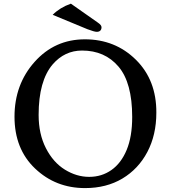

<svg xmlns="http://www.w3.org/2000/svg" viewBox="-20 -963 892 1002"><path d="M422.9 -757.8Q581.1 -757.8 689 -651.4Q796.9 -544.9 795.9 -375Q795.9 -258.8 749 -169.9Q702.1 -81.1 618.7 -31.2Q535.2 18.6 423.8 18.6Q270.5 18.6 163.1 -83.5Q55.7 -185.5 55.7 -354Q55.7 -522.5 160.6 -640.1Q265.6 -757.8 422.9 -757.8ZM181.6 -363.3Q181.6 -263.7 219.7 -189.5Q257.8 -115.2 318.8 -77.6Q379.9 -40 445.3 -40Q510.7 -40 561.5 -75.7Q612.3 -111.3 641.1 -180.7Q669.9 -250 669.9 -352.5Q669.9 -531.2 598.6 -615.2Q527.3 -699.2 408.2 -699.2Q317.4 -699.2 254.9 -627Q181.6 -541 181.6 -363.3ZM254.9 -885.7Q293 -923.8 348.6 -943.4H350.6L491.2 -844.7Q509.8 -832 509.8 -820.8Q509.8 -809.6 503.4 -803.2Q497.1 -796.9 484.9 -796.9Q472.7 -796.9 436.5 -810.5Z"/></svg>

Font: GenEi LateMin P v2
Style: Medium
Weight: 500
Designer: o_tamon (Modified)
Foundry: o_tamon / Adobe Systems Incorporated / FONT 910 / Philipp H. Poll
Version: Version 2.1;Original Version 1.004